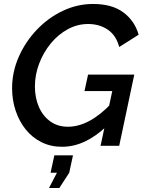

<svg xmlns="http://www.w3.org/2000/svg" viewBox="-20 -735 731 968"><path d="M292 5Q235 5 188.5 -18.5Q142 -42 109.5 -82.5Q77 -123 59 -176.5Q41 -230 41 -290Q41 -373 75 -449.5Q109 -526 166.5 -586Q224 -646 297 -680.5Q370 -715 449 -715Q545 -715 602 -672.5Q659 -630 679 -560L581 -498Q566 -556 524 -585Q482 -614 424 -614Q370 -614 321.5 -587.5Q273 -561 236 -516Q199 -471 177.5 -414.5Q156 -358 156 -299Q156 -242 176 -196Q196 -150 233.5 -123Q271 -96 322 -96Q376 -96 431 -125.5Q486 -155 542 -214L519 -100Q463 -47 407 -21Q351 5 292 5ZM546 -276H406L424 -359H657L581 0H487ZM227 213 267 136H235L254 48H348L329 136L279 213Z"/></svg>

Font: Raleway Thin SemiBold
Style: Italic
Weight: 600
Italic angle: -12°
Version: Version 4.026